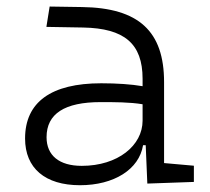

<svg xmlns="http://www.w3.org/2000/svg" viewBox="-20 -542 626 572"><path d="M418.9 4.9 557.6 0V-48.3L468.8 -56.2V-297.4C468.8 -448.7 393.6 -518.6 224.6 -521L127.9 -522.5L118.2 -461.9L228 -460C350.1 -457.5 404.8 -412.6 404.8 -307.1V-285.2C371.1 -291 328.1 -293.9 281.7 -293.9C132.3 -293.9 54.7 -237.8 54.7 -129.4C54.7 -41 114.3 9.8 218.3 9.8C319.3 9.8 394.5 -37.1 406.2 -109.4H414.1ZM404.8 -231.4V-182.6C404.8 -108.9 331.5 -47.9 223.6 -47.9C156.7 -47.9 118.7 -78.6 118.7 -133.3C118.7 -203.1 172.4 -237.8 279.8 -237.8C320.3 -237.8 366.7 -237.8 404.8 -231.4Z"/></svg>

Font: Cascadia Mono NF Light
Style: Regular
Weight: 300
Monospace: yes
Designer: Aaron Bell
Foundry: Saja Typeworks
Version: Version 2404.023